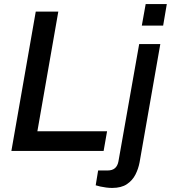

<svg xmlns="http://www.w3.org/2000/svg" viewBox="-20 -743 841 945"><path d="M36 0 156 -686H267L164 -97H507L490 0ZM678 -617 697 -723H801L783 -617ZM532 182Q518 182 502.5 180Q487 178 473.5 175Q460 172 451 169L463 96H510Q533 96 546 84.5Q559 73 563 51L665 -526H769L667 56Q661 88 646.5 116.5Q632 145 604.5 163.5Q577 182 532 182Z"/></svg>

Font: Archivo SemiBold Medium
Style: Italic
Weight: 500
Italic angle: -10°
Version: Version 2.001